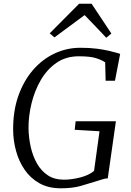

<svg xmlns="http://www.w3.org/2000/svg" viewBox="-20 -1009 708 1037"><path d="M308.5 8Q241.5 8 193 -19.2Q144.5 -46.5 113.2 -92Q82 -137.5 66.8 -193.2Q51.5 -249 51 -306Q50 -407.5 78.5 -489.5Q107 -571.5 157.5 -630Q208 -688.5 274 -719.8Q340 -751 414 -751Q464 -751 501.2 -746.2Q538.5 -741.5 565.2 -735.2Q592 -729 609.5 -724Q614.5 -722.5 619.2 -721Q624 -719.5 629 -718L601 -573H550.5L548 -672.5Q528.5 -685.5 497.5 -695.2Q466.5 -705 405.5 -705Q336 -705 284.8 -669.5Q233.5 -634 200 -576Q166.5 -518 150 -449.5Q133.5 -381 134 -315.5Q135 -264.5 146 -215.2Q157 -166 179.8 -126Q202.5 -86 238.2 -62.2Q274 -38.5 324.5 -38.5Q366.5 -38.5 413.5 -50.5Q460.5 -62.5 488 -86L517.5 -300L383.5 -308L388.5 -354H606L562 -45.5Q548 -45.5 533.5 -40.5Q519 -35.5 498 -29.5Q462 -18.5 417.5 -5.2Q373 8 308.5 8ZM248.5 -829 407.5 -989H474.5L581.5 -828L554 -805Q525 -835.5 495.8 -866.5Q466.5 -897.5 437 -927.5Q396 -897.5 355.8 -867.5Q315.5 -837.5 274 -807Z"/></svg>

Font: Merriweather 24pt Light
Style: Italic
Weight: 300
Italic angle: -7.8°
Version: Version 2.101